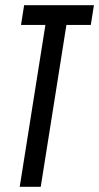

<svg xmlns="http://www.w3.org/2000/svg" viewBox="-20 -720 382 740"><path d="M330 -624H236L137 0H56L155 -624H61L73 -700H342Z"/></svg>

Font: Georama Extra Condensed Medium
Style: Italic
Weight: 500
Width: 2
Italic angle: -9°
Designer: Jean-Baptiste Levee
Foundry: Production Type
Version: Version 1.000